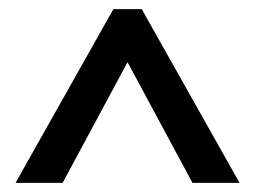

<svg xmlns="http://www.w3.org/2000/svg" viewBox="-20 -526 558 420"><path d="M228 -506 14 -126H117L259 -390L401 -126H504L290 -506Z"/></svg>

Font: Ranchers
Style: Regular
Weight: 400
Designer: Pablo Impallari, Brenda Gallo
Foundry: Pablo Impallari, Brenda Gallo
Version: Version 1.000